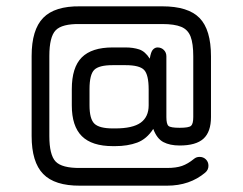

<svg xmlns="http://www.w3.org/2000/svg" viewBox="-20 -580 767 607"><path d="M629 -34.5Q580 7 508 7H233Q153 7.5 116.5 -30Q80 -67.5 80 -150V-403Q80 -486 116.5 -523.5Q153 -561 233 -560H493Q575 -560 611 -523Q647 -486 647 -402V-210Q647 -163 623.2 -141.5Q599.5 -120 548 -120Q517 -120 496.5 -130.8Q476 -141.5 464.5 -172.5Q444 -140.5 413.8 -129.2Q383.5 -118 344 -118H337Q270.5 -118 238.8 -149.5Q207 -181 207 -247V-298Q207 -367 238.5 -398.5Q270 -430 336 -430H377Q401 -430 420 -423.8Q439 -417.5 453.5 -394.5Q457 -416.5 463.5 -423.2Q470 -430 478 -430Q490 -430 498 -422Q506 -414 506 -402V-210Q506 -187.5 512.8 -181.8Q519.5 -176 548 -176Q577 -176 584 -182.2Q591 -188.5 591 -210V-402Q591 -442.5 582.5 -464.5Q574 -486.5 552.8 -495.2Q531.5 -504 493 -504H233Q176 -505 156 -484.2Q136 -463.5 136 -403V-150Q136 -90 156 -69.2Q176 -48.5 233 -49H508Q537 -49 555.5 -55.5Q574 -62 593 -77.5Q600.5 -84 611 -84Q623 -84 631 -76Q639 -68 639 -56Q639 -43 629 -34.5ZM263 -247Q263 -204 278.5 -189Q294 -174 337 -174H344Q399.5 -174 424.8 -192.2Q450 -210.5 450 -247V-297Q450 -344 435.5 -359Q421 -374 377 -374H336Q293 -374 278 -359.2Q263 -344.5 263 -298Z"/></svg>

Font: Jura Light Medium
Style: Regular
Weight: 500
Version: Version 5.106